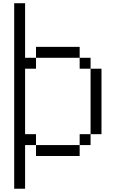

<svg xmlns="http://www.w3.org/2000/svg" viewBox="-20 -953 707 1173"><path d="M600 -133.3H533.3V-533.3H600ZM133.3 -133.3H200V-66.7H133.3V200H66.7V-933.3H133.3V-600H200V-533.3H133.3ZM533.3 -133.3V-66.7H466.7V-133.3ZM533.3 -600V-533.3H466.7V-600ZM200 -66.7H466.7V0H200ZM200 -600V-666.7H466.7V-600Z"/></svg>

Font: Galmuri14 Regular
Style: Regular
Weight: 400
Designer: Lee Minseo (quiple)
Version: Version 2.399;hotconv 1.1.1;makeotfexe 2.6.0 DEVELOPMENT